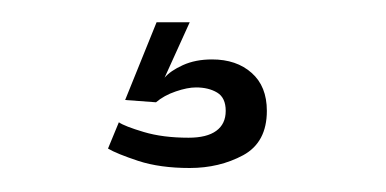

<svg xmlns="http://www.w3.org/2000/svg" viewBox="-20 -14 338 168"><path d="M146 133Q120 133 101 126.8Q82 120.5 74.5 116L84 93Q89 96.5 105.8 101.5Q122.5 106.5 145 106.5Q161 106.5 169.2 100.5Q177.5 94.5 177.5 83Q177.5 71.5 170 67Q162.5 62.5 151.5 62.5Q144 62.5 133.8 66Q123.5 69.5 116.5 75.5L89.5 73.5L117 5.5H146L124 54Q129 48 140 43Q151 38 165.5 38Q187 38 200.2 49.8Q213.5 61.5 213.5 83Q213.5 110.5 192.8 121.8Q172 133 146 133Z"/></svg>

Font: Imbue 24pt Light
Style: Regular
Weight: 300
Designer: Tyler Finck
Foundry: Etcetera Type Company
Version: Version 1.102